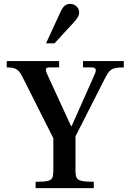

<svg xmlns="http://www.w3.org/2000/svg" viewBox="-20 -977 673 997"><path d="M165 0V-33Q209 -33 228 -37.5Q247 -42 252 -54.5Q257 -67 257 -90V-259L97 -577Q87 -597 77.5 -607.5Q68 -618 53.5 -622.5Q39 -627 15 -627V-660H287V-627H239Q220 -627 218.5 -618.5Q217 -610 223 -596L349 -322H352L472 -592Q477 -603 477.5 -610.5Q478 -618 473 -622.5Q468 -627 456 -627H411V-660H623V-627Q596 -627 579 -623.5Q562 -620 551 -609.5Q540 -599 529 -578L372 -269V-90Q372 -66 378 -54Q384 -42 404.5 -37.5Q425 -33 467 -33V0ZM219 -752 297 -921Q307 -941 318.5 -949Q330 -957 344 -957Q363 -957 377 -944Q391 -931 391 -913Q391 -903 387 -893.5Q383 -884 367 -865L263 -752Z"/></svg>

Font: Frank Ruhl Libre Medium
Style: Regular
Weight: 500
Designer: Yanek Iontef
Foundry: Fontef
Version: Version 6.004